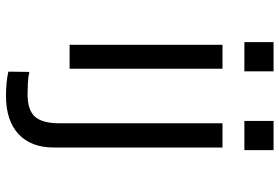

<svg xmlns="http://www.w3.org/2000/svg" viewBox="-170 -570 957 658"><g transform="rotate(90 309.0 -240.5)"><path d="M124 -599V-699H224V-599ZM394 -599V-699H494V-599ZM215 -524V0H133V-524ZM402 35V-524H485V55Q485 132 439 175Q393 218 307 218Q285 218 264 216Q243 214 225 210L226 138Q244 142 265 143Q286 144 303 144Q357 144 379.5 118.5Q402 93 402 35Z"/></g></svg>

Font: Fragment Mono
Style: Regular
Weight: 400
Monospace: yes
Designer: Wei Huang based on Nimbus Sans by URW Studio, based on Helvetica by Max Miedinger.
Foundry: Wei Huang
Version: Version 1.021; ttfautohint (v1.8.4.7-5d5b)